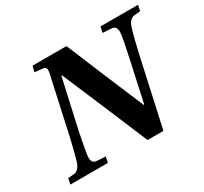

<svg xmlns="http://www.w3.org/2000/svg" viewBox="-142 -891 1157 1090"><g transform="rotate(-30 436.5 -346.0)"><path d="M30 0 38 -38 75 -41Q110 -44 125 -91Q140 -137 163 -239L241 -594Q248 -621 245 -634.5Q242 -648 222 -649L172 -654L182 -692H404Q494 -473 617 -183H620L679 -453Q704 -570 707 -601Q709 -626 701.5 -638Q694 -650 673 -651L619 -654L627 -692H873L865 -654L828 -651Q793 -648 778 -601Q763 -555 740 -453L640 0H536Q419 -280 299 -561H295L223 -239Q200 -125 196 -91Q194 -66 201.5 -54Q209 -42 230 -41L284 -38L276 0Z"/></g></svg>

Font: Lingua Franca
Style: Bold Italic
Weight: 700
Italic angle: -13°
Version: Version 1.19